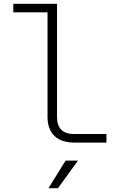

<svg xmlns="http://www.w3.org/2000/svg" viewBox="-20 -750 640 1010"><path d="M370 0Q303 0 266.5 -35Q230 -70 230 -135V-685H50V-730H280V-135Q280 -45 370 -45H540V0ZM235 240 325 95H390L285 240Z"/></svg>

Font: JetBrains Mono NL Thin
Style: Regular
Weight: 100
Monospace: yes
Designer: Philipp Nurullin, Konstantin Bulenkov
Foundry: JetBrains
Version: Version 2.305; ttfautohint (v1.8.4.7-5d5b)